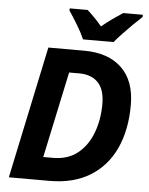

<svg xmlns="http://www.w3.org/2000/svg" viewBox="-61 -983 799 1033"><g transform="rotate(5 338.5 -467.0)"><path d="M26 0 177 -714H370Q501 -714 573.5 -644.5Q646 -575 646 -444Q646 -309 599.5 -209Q553 -109 463.5 -54.5Q374 0 246 0ZM201 -125H253Q335 -125 388 -168.5Q441 -212 467 -283Q493 -354 493 -436Q493 -515 456.5 -552.5Q420 -590 356 -590H300ZM359 -774Q344 -809 318.5 -851Q293 -893 273 -922V-934H370Q387 -919 409.5 -896Q432 -873 449 -852Q478 -876 505.5 -895.5Q533 -915 562 -934H668V-922Q648 -904 621 -877.5Q594 -851 568 -823.5Q542 -796 524 -774Z"/></g></svg>

Font: Noto IKEA Latin
Style: Bold Italic
Weight: 700
Italic angle: -12°
Designer: Monotype Design Team
Foundry: Monotype Imaging Inc.
Version: Version 1.0